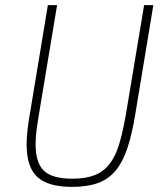

<svg xmlns="http://www.w3.org/2000/svg" viewBox="-20 -718 640 750"><path d="M203 -698 133 -277Q126 -235 122.5 -207Q119 -179 119 -155Q119 -82 151.5 -51Q184 -20 262 -20Q314 -20 349 -33.5Q384 -47 407.5 -77Q431 -107 445.5 -155Q460 -203 472 -272L543 -698H579L509 -275Q496 -195 478 -140.5Q460 -86 432 -52Q404 -18 362.5 -3Q321 12 261 12Q168 12 126 -26.5Q84 -65 84 -153Q84 -181 88 -215.5Q92 -250 99 -287L167 -698Z"/></svg>

Font: IBM Plex Mono ExtraLight
Style: Italic
Weight: 200
Italic angle: -9°
Monospace: yes
Designer: Mike Abbink, Paul van der Laan, Pieter van Rosmalen
Foundry: Bold Monday
Version: Version 2.3